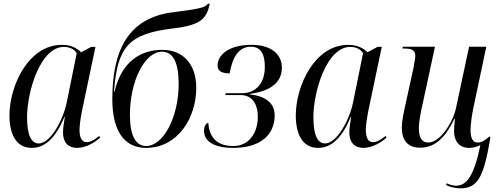

<svg xmlns="http://www.w3.org/2000/svg" viewBox="-20 -788 2687 1036"><path d="M151 10C224 10 281 -45 328 -158H330C325 -124 320 -101 320 -72C320 -20 348 10 396 10C444 10 495 -21 521 -46L515 -54C489 -33 468 -21 447 -21C422 -21 409 -44 409 -89C409 -118 420 -181 426 -207L495 -535H472L418 -506C394 -528 365 -546 314 -546C131 -546 31 -322 31 -165C31 -63 68 10 151 10ZM189 -14C151 -14 126 -54 126 -155C126 -295 198 -535 325 -535C353 -535 380 -524 394 -501L340 -235C321 -142 253 -14 189 -14Z M768 10C940 10 1039 -153 1039 -314C1039 -447 963 -519 856 -519C742 -519 637 -459 598 -294H595C614 -537 673 -606 917 -635C1068 -653 1095 -690 1112 -768H1102C1089 -746 1047 -739 914 -722C669 -692 586 -512 586 -253C586 -85 648 10 768 10ZM768 0C714 0 681 -54 681 -168C681 -351 761 -509 854 -509C912 -509 944 -455 944 -334C944 -157 862 0 768 0Z M1239 10C1383 10 1462 -59 1462 -165C1462 -232 1414 -269 1327 -279V-281C1428 -295 1501 -335 1501 -423C1501 -494 1445 -546 1337 -546C1205 -546 1154 -485 1154 -435C1154 -405 1176 -392 1219 -392C1235 -483 1270 -536 1334 -536C1394 -536 1409 -485 1409 -427C1409 -338 1360 -285 1285 -285H1198L1196 -275H1279C1338 -275 1371 -230 1371 -158C1371 -65 1319 0 1239 0C1148 0 1109 -49 1104 -125C1095 -125 1081 -111 1081 -82C1081 -24 1137 10 1239 10Z M1696 10C1769 10 1826 -45 1873 -158H1875C1870 -124 1865 -101 1865 -72C1865 -20 1893 10 1941 10C1989 10 2040 -21 2066 -46L2060 -54C2034 -33 2013 -21 1992 -21C1967 -21 1954 -44 1954 -89C1954 -118 1965 -181 1971 -207L2040 -535H2017L1963 -506C1939 -528 1910 -546 1859 -546C1676 -546 1576 -322 1576 -165C1576 -63 1613 10 1696 10ZM1734 -14C1696 -14 1671 -54 1671 -155C1671 -295 1743 -535 1870 -535C1898 -535 1925 -524 1939 -501L1885 -235C1866 -142 1798 -14 1734 -14Z M2465 228C2561 228 2591 161 2626 -45L2621 -52C2598 -31 2580 -19 2557 -19C2530 -19 2519 -43 2519 -88C2519 -116 2527 -171 2533 -200L2604 -536H2511L2441 -207C2426 -132 2356 -19 2292 -19C2253 -19 2240 -48 2240 -100C2240 -129 2251 -187 2260 -225L2327 -536H2153L2151 -526H2162C2198 -526 2221 -519 2221 -487C2221 -475 2215 -445 2211 -421L2166 -216C2158 -180 2148 -132 2148 -99C2148 -40 2173 9 2247 9C2330 9 2385 -50 2432 -147H2435C2432 -123 2430 -97 2430 -80C2430 -30 2455 10 2511 10C2533 10 2554 4 2572 -5C2538 161 2498 214 2441 214C2422 214 2403 207 2390 201L2387 210C2403 219 2431 228 2465 228Z"/></svg>

Font: Noto Serif Display SemiCondensed
Style: Italic
Weight: 400
Width: 4
Italic angle: -12°
Designer: Monotype Design Team
Foundry: Monotype Imaging Inc.
Version: Version 2.009